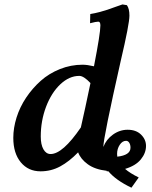

<svg xmlns="http://www.w3.org/2000/svg" viewBox="-20 -790 701 888"><path d="M546.4 -769.5 566.9 -766.1Q578.6 -750 578.6 -717.8Q578.6 -679.2 538.6 -509.3Q458 -151.9 458 -110.8V-110.4Q471.2 -145 502.4 -167.5Q533.7 -189.9 570.3 -189.9Q609.4 -189.9 632.3 -167.5Q655.3 -145 655.3 -115.2Q655.3 -82 631.3 -52.7Q607.4 -23.4 558.6 -8.8Q580.6 10.7 621.6 30.8L587.9 78.1Q516.1 43.9 481 2Q479.5 2 477.1 2.2Q474.6 2.4 473.6 2.4V0Q418.9 -6.3 386 -30.3Q353 -54.2 341.3 -85.4Q300.3 -43 258.3 -20.3Q216.3 2.4 167.5 2.4Q110.8 2.4 76.2 -39.3Q41.5 -81.1 41.5 -152.3Q41.5 -198.2 56.6 -246.6Q71.8 -294.9 100.8 -338.4Q129.9 -381.8 168.2 -416Q206.5 -450.2 257.1 -470.5Q307.6 -490.7 361.8 -490.7Q383.3 -490.7 414.6 -483.4Q444.3 -635.7 444.3 -672.4Q444.3 -689.9 434.6 -689.9Q424.8 -689.9 396.5 -682.6L397.5 -725.1Q418.9 -728.5 440.9 -734.4Q462.9 -740.2 476.6 -744.9Q490.2 -749.5 512.9 -757.8Q535.6 -766.1 546.4 -769.5ZM213.9 -77.6Q270 -77.6 354 -200.7Q372.6 -281.7 398.4 -405.8Q367.2 -439 346.7 -439Q300.3 -439 259 -400.1Q217.8 -361.3 193.1 -296.4Q168.5 -231.4 168.5 -158.7Q168.5 -121.1 180.9 -99.4Q193.4 -77.6 213.9 -77.6ZM563 -138.7Q545.9 -138.7 533.7 -120.1Q521.5 -101.6 521.5 -78.1Q521.5 -73.2 522.5 -65.4Q583.5 -72.3 583.5 -106.9Q583.5 -120.6 577.9 -129.6Q572.3 -138.7 563 -138.7Z"/></svg>

Font: Flanker
Style: Bold Italic
Weight: 700
Italic angle: -12°
Designer: Flanker
Version: Version 2.000